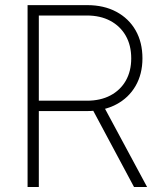

<svg xmlns="http://www.w3.org/2000/svg" viewBox="-20 -748 649 768"><path d="M90.3 0V-727.5H328.6Q395.5 -727.5 445.3 -700.9Q495.1 -674.3 522.5 -626.5Q549.8 -578.6 549.8 -514.6Q549.8 -451.7 522.2 -404.1Q494.6 -356.4 444.6 -330.1Q394.5 -303.7 327.1 -303.7H114.7V-345.2H327.6Q381.8 -345.2 421.6 -366.2Q461.4 -387.2 483.2 -425.3Q504.9 -463.4 504.9 -514.6Q504.9 -566.9 482.9 -605.2Q460.9 -643.6 421.1 -664.8Q381.3 -686 327.1 -686H135.3V0ZM516.1 0 339.8 -329.6H391.1L568.4 0Z"/></svg>

Font: Inter 24pt ExtraLight
Style: Regular
Weight: 250
Designer: Rasmus Andersson
Foundry: rsms
Version: Version 4.001;git-66647c0bb